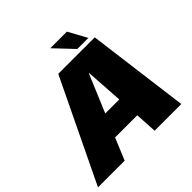

<svg xmlns="http://www.w3.org/2000/svg" viewBox="-255 -1009 1196 1196"><g transform="rotate(-45 343.0 -411.5)"><path d="M274 -675H595.5L683 0H448L439.5 -144.5H244L184 0H-51ZM430 -293.5 413.5 -543H411.5L306.5 -293.5ZM351.5 -823H498L565 -700.5H467.5Z"/></g></svg>

Font: Rudi
Style: Regular
Weight: 400
Italic angle: -10°
Designer: Tyler Finck
Foundry: Etcetera Type Company
Version: Version 1.111; ttfautohint (v1.8.4)